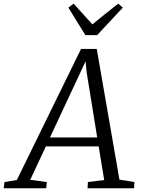

<svg xmlns="http://www.w3.org/2000/svg" viewBox="-80 -1012 758 1032"><path d="M-60 0 -56 -33.5 10.5 -44.5 355.5 -749H440L562 -46.5L642.5 -33.5L640.5 0H390.5L392.5 -33.5L480 -44.5L450.5 -225H166.5L82.5 -45.5L171.5 -33.5L168.5 0ZM188.5 -273H442.5L385.5 -625L380 -682.5L355.5 -630ZM379 -823 287.5 -971 315.5 -992.5Q340.5 -965 365.8 -937Q391 -909 416.5 -881Q450.5 -909 485.2 -936.8Q520 -964.5 555.5 -992.5L580 -971L442 -823Z"/></svg>

Font: Merriweather 28pt Light
Style: Italic
Weight: 300
Italic angle: -7.8°
Version: Version 2.101